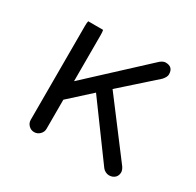

<svg xmlns="http://www.w3.org/2000/svg" viewBox="-113 -620 759 742"><g transform="rotate(30 266.0 -248.5)"><path d="M88.4 -480Q86.4 -473.6 86.4 -458V-39.1Q86.4 -24.9 96.7 -14.6Q106.9 -4.4 121.1 -4.4Q135.7 -4.4 146.2 -14.9Q156.7 -25.4 156.7 -39.1V-169.4L252.4 -256.3L426.3 -19Q431.6 -12.2 439.7 -8.3Q447.8 -4.4 455.1 -4.4Q471.2 -4.4 481.9 -14.6Q490.7 -23.9 490.7 -38.1Q490.7 -47.4 482.9 -59.6L300.8 -300.3L447.8 -431.2Q461.4 -446.3 461.4 -458Q461.4 -491.7 427.7 -491.7Q417 -491.7 404.3 -481.4L156.7 -252V-458Q156.7 -472.2 154.8 -480Z"/></g></svg>

Font: YuPearl-ExtraLight
Style: ExtraLight
Weight: 200
Designer: Max Yao
Foundry: Max-Everyday
Version: Version 1.011; ttfautohint (v1.8.3)